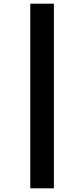

<svg xmlns="http://www.w3.org/2000/svg" viewBox="-20 -789 456 1040"><path d="M144 -769H272V231H144Z"/></svg>

Font: Noto Sans Lao ExtraCondensed ExtraBold
Style: Regular
Weight: 800
Width: 2
Designer: Monotype Design Team
Foundry: Monotype Imaging Inc.
Version: Version 2.003; ttfautohint (v1.8.4.7-5d5b)